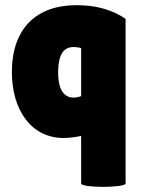

<svg xmlns="http://www.w3.org/2000/svg" viewBox="-20 -530 551 743"><path d="M226 4C253 4 279 -1 294 -4V180C294 198 466 197 466 180V-457C419 -489 359 -510 276 -510C121 -510 26 -420 26 -251C26 -103 102 4 226 4ZM205 -249C205 -342 242 -357 294 -344V-158C256 -144 205 -149 205 -249Z"/></svg>

Font: Lilita 2
Style: Regular
Weight: 400
Designer: Juan Montoreano
Foundry: Juan Montoreano
Version: Version 2.001